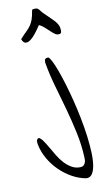

<svg xmlns="http://www.w3.org/2000/svg" viewBox="-281 -780 689 1279"><g transform="rotate(-15 63.0 -140.5)"><path d="M142.6 448.2Q95.7 435.5 52.7 406.2Q9.8 377 -24.4 336.9Q-58.6 296.9 -81.1 248.5Q-103.5 200.2 -109.4 149.4Q-109.4 142.6 -109.9 136.7Q-110.4 130.9 -109.4 125Q-108.4 119.1 -104.5 114.3Q-100.6 109.4 -91.8 107.4Q-79.1 114.3 -66.9 135.3Q-54.7 156.2 -41 185.5Q-27.3 214.8 -11.7 247.1Q3.9 279.3 24.4 305.7Q44.9 332 71.3 349.6Q97.7 367.2 130.9 367.2Q141.6 367.2 148.9 361.3Q156.2 355.5 160.6 347.2Q165 338.9 166.5 329.1Q168 319.3 168 311.5Q171.9 225.6 161.1 140.1Q150.4 54.7 134.8 -30.3Q119.1 -115.2 102.5 -199.2Q85.9 -283.2 79.1 -367.2Q81.1 -374 81.1 -378.9Q81.1 -383.8 83.5 -387.2Q85.9 -390.6 90.8 -392.6Q95.7 -394.5 107.4 -394.5Q117.2 -387.7 128.4 -359.4Q139.6 -331.1 151.4 -287.1Q163.1 -243.2 174.8 -187Q186.5 -130.9 196.3 -69.3Q206.1 -7.8 212.9 55.7Q219.7 119.1 222.2 178.7Q224.6 238.3 222.2 290Q219.7 341.8 210.4 378.4Q201.2 415 184.6 434.1Q168 453.1 142.6 448.2ZM103.5 -619.1Q85 -595.7 64 -572.8Q43 -549.8 23.4 -537.6Q3.9 -525.4 -11.7 -528.3Q-27.3 -531.2 -35.2 -558.6Q-7.8 -584 11.7 -599.6Q31.2 -615.2 43.9 -630.9Q56.6 -646.5 65.9 -667Q75.2 -687.5 84 -722.7Q85.9 -730.5 91.8 -731Q97.7 -731.4 103.5 -731.4Q117.2 -731.4 124.5 -725.1Q131.8 -718.8 140.6 -704.1Q146.5 -694.3 157.2 -682.1Q168 -669.9 179.2 -656.7Q190.4 -643.6 200.7 -631.3Q210.9 -619.1 216.8 -611.3Q223.6 -600.6 227.1 -593.8Q230.5 -586.9 232.4 -581.5Q234.4 -576.2 235.4 -570.3Q236.3 -564.5 236.3 -554.7Q236.3 -541 233.4 -533.2Q230.5 -525.4 216.8 -525.4Q202.1 -525.4 189.9 -536.1Q177.7 -546.9 164.6 -561.5Q151.4 -576.2 136.7 -592.3Q122.1 -608.4 103.5 -619.1Z"/></g></svg>

Font: Indie Flower
Style: Regular
Weight: 400
Designer: Kimberly Geswein
Foundry: Kimberly Geswein
Version: Version 1.001 2010